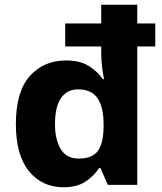

<svg xmlns="http://www.w3.org/2000/svg" viewBox="-20 -780 685 810"><path d="M248 10Q158 10 102.5 -57.5Q47 -125 47 -256Q47 -394 106 -459.5Q165 -525 259 -525Q317 -525 354 -502Q391 -479 414 -446H419Q416 -458 411.5 -490.5Q407 -523 407 -557V-584H255V-681H407V-760H559V-681H635V-584H559V0H435L404 -71H398Q376 -37 340 -13.5Q304 10 248 10ZM312 -111Q370 -111 393 -143.5Q416 -176 417 -242V-256Q417 -328 391.5 -365.5Q366 -403 309 -403Q263 -403 237.5 -366.5Q212 -330 212 -255Q212 -192 236 -151.5Q260 -111 312 -111Z"/></svg>

Font: Noto Sans Cherokee
Style: Bold
Weight: 700
Designer: Monotype Design Team
Foundry: Monotype Imaging Inc.
Version: Version 2.001; ttfautohint (v1.8.4.7-5d5b)